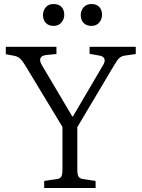

<svg xmlns="http://www.w3.org/2000/svg" viewBox="-20 -936 705 956"><path d="M200 0V-35L260 -44Q279 -46 285 -56Q291 -66 291 -94V-304L107 -608Q94 -630 82 -642.5Q70 -655 47 -659L9 -666V-703H261V-667L209 -662Q186 -659 181 -645.5Q176 -632 189 -611L340 -356H343L491 -608Q505 -629 500 -643Q495 -657 471 -660L426 -668V-703H656V-667L600 -659Q583 -656 572.5 -645.5Q562 -635 544 -604L365 -303V-90Q365 -66 371.5 -56Q378 -46 397 -44L456 -35V0ZM435 -807Q410 -807 396 -822Q382 -837 382 -860Q382 -884 396.5 -900Q411 -916 436 -916Q460 -916 474 -901.5Q488 -887 488 -863Q488 -840 474 -823.5Q460 -807 435 -807ZM246 -807Q222 -807 208 -822Q194 -837 194 -860Q194 -884 208 -900Q222 -916 246 -916Q272 -916 286 -901.5Q300 -887 300 -863Q300 -840 285.5 -823.5Q271 -807 246 -807Z"/></svg>

Font: Literata 18pt Light
Style: Regular
Weight: 300
Designer: Latin by Veronika Burian and Jose Scaglione. Greek by Irene Vlachou. Cyrillic by Vera Evstafieva.
Foundry: TypeTogether
Version: Version 3.103;gftools[0.9.29]